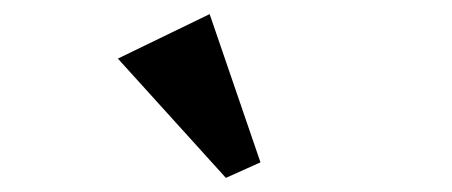

<svg xmlns="http://www.w3.org/2000/svg" viewBox="-20 -834 640 272"><path d="M147 -751 277 -814 349 -604 300 -582Z"/></svg>

Font: IBM Plex Serif
Style: Bold
Weight: 700
Designer: Mike Abbink, Paul van der Laan, Pieter van Rosmalen
Foundry: Bold Monday
Version: Version 2.008